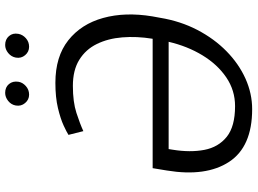

<svg xmlns="http://www.w3.org/2000/svg" viewBox="-144 -824 978 729"><g transform="rotate(-90 344.5 -459.0)"><path d="M394.9 -737.2Q494.7 -737.2 556.5 -688.2Q618.3 -639.2 641.3 -555.9Q664.4 -472.7 647.4 -369.3L642 -339.8Q629.3 -262.4 595.9 -198.3Q562.5 -134.2 514.9 -87.5Q467.3 -40.8 410.9 -15.4Q354.4 9.9 295.1 9.9Q152.3 9.9 95 -77.6Q37.6 -165.1 62.1 -313.9L71 -367.9H562.1L562.5 -369.3Q572.1 -429 567.6 -483.3Q563.2 -537.6 542.4 -579.9Q521.7 -622.2 482.4 -646.5Q443.2 -670.8 383.5 -670.8Q322.4 -670.8 280.9 -657.3Q239.3 -643.8 211.6 -631L197.4 -687.5Q207.7 -694.2 233.1 -706Q258.5 -717.7 299.2 -727.5Q339.8 -737.2 394.9 -737.2ZM550.8 -307.2H143.5L141 -291.5Q130.3 -225.5 140.4 -171.9Q150.6 -118.3 190 -86.6Q229.4 -55 306.5 -55Q366.5 -55 415.7 -88.4Q464.8 -121.8 499.5 -178.8Q534.1 -235.8 550.8 -307.2ZM532 -837Q512.8 -837 500 -852.1Q487.2 -867.2 490.8 -887.4Q494 -904.8 508.2 -916.4Q522.4 -927.9 538.7 -927.9Q560 -927.9 572.4 -913.5Q584.9 -899.1 581 -877.8Q578.1 -861.5 564.5 -849.3Q550.8 -837 532 -837ZM350.1 -837Q331 -837 318.2 -852.3Q305.4 -867.5 308.9 -887.4Q311.8 -904.8 326.2 -916.4Q340.6 -927.9 356.9 -927.9Q378.2 -927.9 390.3 -913.5Q402.3 -899.1 399.1 -877.8Q396.7 -861.9 382.8 -849.4Q369 -837 350.1 -837Z"/></g></svg>

Font: Inter UI Light
Style: Italic
Weight: 300
Italic angle: 9.39999°
Designer: Rasmus Andersson
Foundry: rsms
Version: 3.2;8d6f07862